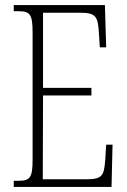

<svg xmlns="http://www.w3.org/2000/svg" viewBox="-20 -734 500 754"><path d="M34 0H418L422 -166H397L393 -102C388 -45 382 -30 320 -30H148L149 -359H339V-389H149V-684H294C358 -684 365 -670 369 -596L372 -548H397L392 -714H34V-690H51C98 -690 108 -679 108 -605V-108C108 -35 98 -24 51 -24H34Z"/></svg>

Font: Noto Serif Sinhala ExtraCondensed ExtraLight
Style: Regular
Weight: 200
Width: 2
Designer: Jelle Bosma - Monotype Design Team
Foundry: Monotype Imaging Inc.
Version: Version 2.007